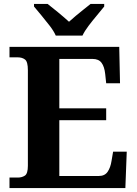

<svg xmlns="http://www.w3.org/2000/svg" viewBox="-20 -951 693 971"><path d="M28 0V-53H70Q91 -53 106 -63Q121 -73 121 -113V-596Q121 -639 106.5 -650Q92 -661 70 -661H28V-714H583L587 -530H517L512 -577Q508 -614 493.5 -633.5Q479 -653 448 -653H280V-403H517V-343H280V-61H480Q510 -61 524.5 -82.5Q539 -104 544 -137L552 -184H621L614 0ZM262 -771Q252 -794 231.5 -820.5Q211 -847 189.5 -873Q168 -899 152 -918V-931H221Q242 -915 274.5 -888Q307 -861 329 -841Q344 -855 364 -871.5Q384 -888 404 -904Q424 -920 438 -931H507V-918Q492 -899 470 -873Q448 -847 428 -820.5Q408 -794 397 -771Z"/></svg>

Font: Noto Naskh Arabic UI
Style: Regular
Weight: 400
Designer: Monotype Design Team, David Williams, Mohamad Dakak and Nizar Qandah
Foundry: Monotype Imaging Inc.
Version: Version 2.014